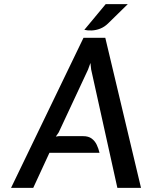

<svg xmlns="http://www.w3.org/2000/svg" viewBox="-20 -910 736 930"><path d="M33.5 0 384.5 -727H490L663 0H548.5L421.5 -573.5L418 -605L406.5 -573L264.5 -269L250.5 -248.5L264.5 -250.5H383Q408.5 -250.5 424.2 -238.8Q440 -227 448.8 -208.2Q457.5 -189.5 462 -170H219.5L141 0ZM388.5 -765.5 492 -890H599L503.5 -796.5Q486 -779.5 465.8 -771.5Q445.5 -763.5 425.2 -762.5Q405 -761.5 388.5 -765.5Z"/></svg>

Font: Expletus Sans Medium
Style: Italic
Weight: 500
Italic angle: -7°
Version: Version 7.500